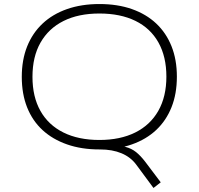

<svg xmlns="http://www.w3.org/2000/svg" viewBox="-20 -733 985 952"><path d="M741 199 656 84Q628 46 582.5 27Q537 8 476 8L521 -13Q570 -13 601 -5Q632 3 654.5 21Q677 39 700 69L777 171ZM473 8Q384 8 312.5 -17Q241 -42 191 -88Q141 -134 114.5 -200.5Q88 -267 88 -352Q88 -436 114.5 -502.5Q141 -569 191 -616Q241 -663 312.5 -688Q384 -713 473 -713Q563 -713 634 -688Q705 -663 754.5 -616.5Q804 -570 830.5 -503.5Q857 -437 857 -353Q857 -268 830.5 -201.5Q804 -135 754.5 -88.5Q705 -42 634 -17Q563 8 473 8ZM473 -39Q576 -39 650.5 -76Q725 -113 765 -183.5Q805 -254 805 -353Q805 -452 765.5 -522.5Q726 -593 651.5 -629.5Q577 -666 473 -666Q369 -666 295 -629Q221 -592 181 -522Q141 -452 141 -352Q141 -253 180.5 -183Q220 -113 294.5 -76Q369 -39 473 -39Z"/></svg>

Font: Nunito Sans 10pt Expanded ExtraLight
Style: Regular
Weight: 250
Width: 7
Designer: Vernon Adams
Foundry: Vernon Adams
Version: Version 3.101;gftools[0.9.27]